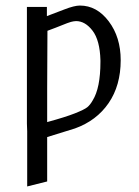

<svg xmlns="http://www.w3.org/2000/svg" viewBox="-20 -497 502 692"><path d="M77 -52V-212V-261V-472H149V-439L212 -463Q248 -477 268 -477Q329 -477 372 -420Q415 -363 415 -280Q415 -189 371.5 -125.5Q328 -62 250 -34L150 -3V104V157L78 175V-24Q78 -28 77.5 -37.5Q77 -47 77 -52ZM150 -57Q216 -75 250 -88.5Q284 -102 294.5 -110.5Q305 -119 314 -135Q342 -180 342 -274V-280Q340 -352 313.5 -386.5Q287 -421 254 -421Q249 -421 244.5 -420Q240 -419 235.5 -418Q231 -417 222 -413.5Q213 -410 205.5 -407Q198 -404 181.5 -397.5Q165 -391 151 -386Q151 -351 150.5 -281.5Q150 -212 150 -177V-96Z"/></svg>

Font: Coval
Style: ExtraLight
Weight: 250
Foundry: Context Ltd
Version: Version 001.000